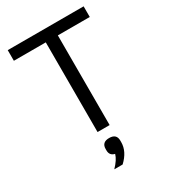

<svg xmlns="http://www.w3.org/2000/svg" viewBox="-225 -805 1022 1157"><g transform="rotate(-30 286.0 -226.5)"><path d="M244 0V-624H22V-698H550V-624H328V0ZM219 245Q260 203 270 167Q235 159 235 123V113Q235 66 286 66Q337 66 337 113V124Q337 189 277 245Z"/></g></svg>

Font: Anuphan
Style: Regular
Weight: 400
Designer: Mike Abbink, Paul van der Laan, Pieter van Rosmalen, Mint Tantisuwanna
Foundry: Bold Monday; Cadson Demak
Version: Version 3.002;hotconv 1.0.109;makeotfexe 2.5.65596